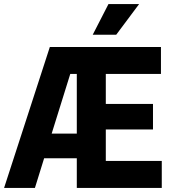

<svg xmlns="http://www.w3.org/2000/svg" viewBox="-21 -920 862 940"><path d="M-1 0 223 -690H767V-558H497V-411H728V-286H497V-132H771V0H355V-145H195L150 0ZM232 -266H355V-558H323ZM433 -750 510 -900H660L548 -750Z"/></svg>

Font: Radio Canada Condensed
Style: Bold
Weight: 700
Width: 3
Designer: Charles Daoud, Etienne Aubert Bonn, Alexandre Saumier Demers, Jacques Le Bailly
Foundry: Radio-Canada
Version: Version 2.104; ttfautohint (v1.8.4.7-5d5b);gftools[0.9.28.de